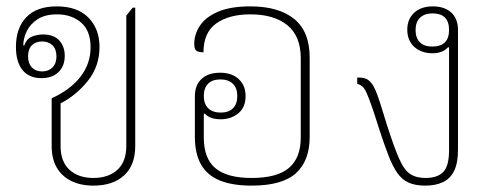

<svg xmlns="http://www.w3.org/2000/svg" viewBox="-20 -572 1558 602"><path d="M273 10Q233 10 203.5 -4.5Q174 -19 158 -46.5Q142 -74 142 -114V-264Q200 -290 232 -331Q264 -372 264 -424Q264 -476 234 -501.5Q204 -527 159 -527Q121 -527 97.5 -511.5Q74 -496 63.5 -473.5Q53 -451 53 -430L56 -429Q64 -452 82 -458Q100 -464 114 -464Q149 -464 166 -445Q183 -426 183 -397Q183 -365 163.5 -346Q144 -327 110 -327Q71 -327 50.5 -352.5Q30 -378 30 -425Q30 -484 62.5 -518Q95 -552 158 -552Q223 -552 257.5 -516.5Q292 -481 292 -425Q292 -364 255.5 -318.5Q219 -273 170 -248V-114Q170 -65 198 -39.5Q226 -14 273 -14Q320 -14 348 -39.5Q376 -65 376 -114V-523L396 -548H404V-114Q404 -54 369 -22Q334 10 273 10ZM112 -348Q132 -348 144.5 -360.5Q157 -373 157 -395Q157 -418 144.5 -430Q132 -442 112 -442Q92 -442 80 -430Q68 -418 68 -395Q68 -373 80 -360.5Q92 -348 112 -348Z M769 10Q709 10 669.5 -6Q630 -22 610.5 -56Q591 -90 591 -143V-270Q591 -305 612 -324.5Q633 -344 670 -344Q707 -344 728.5 -324Q750 -304 750 -271Q750 -235 727 -216.5Q704 -198 672 -198Q638 -198 622 -216L619 -215V-141Q619 -75 655.5 -44.5Q692 -14 769 -14Q849 -14 886 -45.5Q923 -77 923 -141V-389Q923 -459 881 -493Q839 -527 765 -527Q698 -527 658 -498.5Q618 -470 618 -408Q607 -408 600.5 -410.5Q594 -413 591.5 -418.5Q589 -424 589 -434Q589 -464 606.5 -491Q624 -518 663 -535Q702 -552 765 -552Q854 -552 902.5 -512.5Q951 -473 951 -391V-143Q951 -68 908 -29Q865 10 769 10ZM672 -219Q697 -219 710.5 -232.5Q724 -246 724 -271Q724 -296 710 -309.5Q696 -323 671 -323Q646 -323 632.5 -309.5Q619 -296 619 -271Q619 -246 633 -232.5Q647 -219 672 -219Z M1313 10Q1282 10 1261 0.5Q1240 -9 1225.5 -30Q1211 -51 1198 -84.5Q1185 -118 1169 -167Q1155 -212 1145.5 -239Q1136 -266 1129.5 -280.5Q1123 -295 1116 -301Q1109 -307 1100 -309V-329H1105Q1117 -329 1126.5 -325.5Q1136 -322 1144 -312Q1151 -304 1158 -287.5Q1165 -271 1173 -245.5Q1181 -220 1192 -184Q1215 -112 1231 -75.5Q1247 -39 1266 -26.5Q1285 -14 1314 -14Q1352 -14 1370 -33Q1388 -52 1388 -101V-423L1385 -424Q1376 -414 1363.5 -409.5Q1351 -405 1336 -405Q1301 -405 1279 -425Q1257 -445 1257 -479Q1257 -512 1278.5 -532Q1300 -552 1337 -552Q1374 -552 1395 -532.5Q1416 -513 1416 -478V-103Q1416 -61 1404 -36.5Q1392 -12 1369 -1Q1346 10 1313 10ZM1335 -426Q1388 -426 1388 -478Q1388 -530 1336 -530Q1311 -530 1297 -516.5Q1283 -503 1283 -478Q1283 -453 1296.5 -439.5Q1310 -426 1335 -426Z"/></svg>

Font: Noto Serif Thai Thin
Style: Regular
Weight: 250
Version: Version 2.001